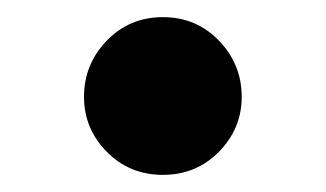

<svg xmlns="http://www.w3.org/2000/svg" viewBox="-20 -480 380 224"><path d="M170 -276Q131 -276 104.5 -303Q78 -330 78 -367Q78 -405 104.5 -432.5Q131 -460 170 -460Q209 -460 235.5 -432.5Q262 -405 262 -367Q262 -330 235.5 -303Q209 -276 170 -276Z"/></svg>

Font: Noto Serif JP Black
Style: Regular
Weight: 900
Designer: Ryoko NISHIZUKA 西塚涼子 (kana & ideographs); Frank Grießhammer (Latin, Greek & Cyrillic); Wenlong ZHANG 张文龙 (bopomofo); San
Foundry: Adobe
Version: Version 2.003-H1;hotconv 1.1.1;makeotfexe 2.6.0